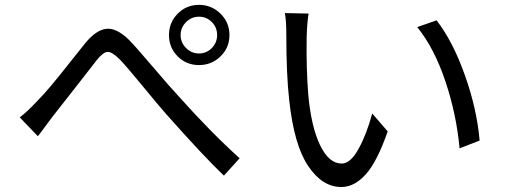

<svg xmlns="http://www.w3.org/2000/svg" viewBox="-20 -751 2040 775"><path d="M856.4 -609.4Q856.4 -640.6 835 -662.1Q813.5 -683.6 783.2 -683.6Q752.9 -683.6 731 -661.6Q709 -639.6 709 -609.4Q709 -579.1 731 -557.1Q752.9 -535.2 783.2 -535.2Q813.5 -535.2 835 -557.1Q856.4 -579.1 856.4 -609.4ZM697.3 -523.4Q662.1 -558.6 662.1 -609.4Q662.1 -660.2 697.3 -695.8Q732.4 -731.4 783.2 -731.4Q834 -731.4 870.1 -695.8Q906.2 -660.2 906.2 -609.4Q906.2 -558.6 870.1 -523.4Q834 -488.3 783.2 -488.3Q732.4 -488.3 697.3 -523.4ZM132.8 -201.2 59.6 -277.3Q87.9 -297.9 130.9 -343.8Q154.3 -367.2 187.5 -406.7Q220.7 -446.3 265.6 -503.4Q310.5 -560.5 325.2 -578.1Q369.1 -630.9 410.2 -634.8Q451.2 -638.7 501 -589.8Q530.3 -559.6 600.1 -477.5Q669.9 -395.5 701.2 -362.3Q833 -214.8 947.3 -112.3L883.8 -42Q803.7 -118.2 649.4 -292Q621.1 -324.2 555.2 -404.3Q489.3 -484.4 463.9 -510.7Q431.6 -543 413.6 -541.5Q395.5 -540 370.1 -507.8Q350.6 -482.4 284.2 -397.5Q217.8 -312.5 191.4 -279.3Q179.7 -264.6 159.7 -236.8Q139.6 -209 132.8 -201.2Z M1129.9 -698.2 1225.6 -696.3Q1219.7 -662.1 1217.8 -599.6Q1215.8 -471.7 1224.6 -366.2Q1236.3 -239.3 1272 -165Q1307.6 -90.8 1359.4 -90.8Q1394.5 -90.8 1427.2 -149.9Q1460 -209 1482.4 -293L1544.9 -220.7Q1502.9 -99.6 1457 -47.9Q1411.1 3.9 1357.4 3.9Q1281.2 3.9 1224.1 -80.6Q1167 -165 1147.5 -345.7Q1135.7 -449.2 1135.7 -610.4Q1135.7 -668.9 1129.9 -698.2ZM1664.1 -641.6 1742.2 -668.9Q1808.6 -583 1856.9 -446.3Q1905.3 -309.6 1916 -183.6L1835 -152.3Q1822.3 -291 1777.3 -424.3Q1732.4 -557.6 1664.1 -641.6Z"/></svg>

Font: GenEi Gothic M Regular
Style: Regular
Weight: 400
Designer: o_tamon (Modified); [Source Han Sans]
Ryoko NISHIZUKA  (kana & ideographs); Paul D. Hunt (Latin, Greek & Cyrillic); Wenl
Version: Version 1.1a;Original Version 1.004